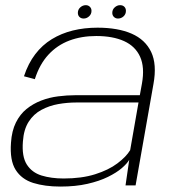

<svg xmlns="http://www.w3.org/2000/svg" viewBox="-20 -700 664 725"><path d="M208 4.5Q265.5 4.5 310.2 -5.8Q355 -16 387.5 -32Q420 -48 440 -65.2Q460 -82.5 468 -96.5L454 0H492L559.5 -383Q573 -457 550.8 -503.8Q528.5 -550.5 476.8 -573Q425 -595.5 348 -595.5Q298.5 -595.5 255 -584.8Q211.5 -574 175.5 -552Q139.5 -530 113 -495.2Q86.5 -460.5 70.5 -412L111.5 -401Q129.5 -457.5 162.8 -493.5Q196 -529.5 241.8 -546.8Q287.5 -564 343.5 -564Q406 -564 448.5 -544.8Q491 -525.5 509 -485.8Q527 -446 516 -384.5L508 -340.5H265Q233 -340.5 199.5 -336.2Q166 -332 135.5 -320.2Q105 -308.5 80.2 -288.5Q55.5 -268.5 40 -237.2Q24.5 -206 21.5 -161.5Q16.5 -94.5 39 -58.8Q61.5 -23 105.5 -9.2Q149.5 4.5 208 4.5ZM220.5 -26Q173.5 -26 137 -37.2Q100.5 -48.5 81.2 -78.8Q62 -109 66.5 -165.5Q69.5 -211 88.2 -240.2Q107 -269.5 136.5 -285.2Q166 -301 200 -307Q234 -313 268 -313H503L471.5 -133Q456.5 -108 423.2 -83Q390 -58 339.2 -42Q288.5 -26 220.5 -26ZM296 -630Q307 -630 316.2 -638.2Q325.5 -646.5 325.5 -659Q325.5 -668.5 319.2 -674.5Q313 -680.5 304 -680.5Q292.5 -680.5 283.2 -672.2Q274 -664 274 -651.5Q274 -642 280 -636Q286 -630 296 -630ZM425.5 -630Q437.5 -630 446.5 -638.2Q455.5 -646.5 455.5 -659Q455.5 -668.5 449.5 -674.5Q443.5 -680.5 433.5 -680.5Q422.5 -680.5 413.2 -672.2Q404 -664 404 -651.5Q404 -642 410.2 -636Q416.5 -630 425.5 -630Z"/></svg>

Font: Anybody SemiExpanded ExtraLight
Style: Italic
Weight: 250
Width: 6
Italic angle: -10°
Version: Version 1.113;gftools[0.9.25]